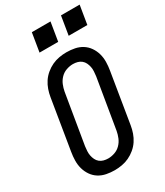

<svg xmlns="http://www.w3.org/2000/svg" viewBox="-232 -1041 979 1141"><g transform="rotate(-30 257.5 -470.5)"><path d="M205 8Q176 8 148 2.5Q120 -3 97 -17.5Q74 -32 58.5 -54.5Q43 -77 35.5 -103.5Q28 -130 28.5 -159Q29 -188 34 -217L90 -559Q94 -584 102.5 -608.5Q111 -633 125.5 -655Q140 -677 161 -694.5Q182 -712 205.5 -723Q229 -734 254.5 -738.5Q280 -743 304 -743Q334 -743 361.5 -737.5Q389 -732 412 -717.5Q435 -703 450.5 -680.5Q466 -658 473.5 -631.5Q481 -605 480.5 -576Q480 -547 475 -518L419 -176Q415 -151 406.5 -126.5Q398 -102 383.5 -80Q369 -58 348 -40.5Q327 -23 303.5 -12Q280 -1 254.5 3.5Q229 8 205 8ZM206 -72Q228 -72 251 -80Q274 -88 291 -105.5Q308 -123 317 -145Q326 -167 330 -189L387 -531Q389 -547 390 -563Q391 -579 388 -594Q385 -609 378.5 -622.5Q372 -636 360.5 -645.5Q349 -655 334 -659Q319 -663 303 -663Q281 -663 258 -655Q235 -647 218 -629.5Q201 -612 192 -590Q183 -568 179 -546L122 -204Q120 -188 119 -172Q118 -156 121 -141Q124 -126 130.5 -112.5Q137 -99 148.5 -89.5Q160 -80 175 -76Q190 -72 206 -72ZM366 -821 387 -949H515L494 -821ZM166 -821 187 -949H315L294 -821Z"/></g></svg>

Font: Iosevka SS04 Medium Oblique
Style: Regular
Weight: 500
Italic angle: -9°
Monospace: yes
Designer: Belleve Invis
Foundry: Belleve Invis
Version: Version 19.0.0; ttfautohint (v1.8.4)